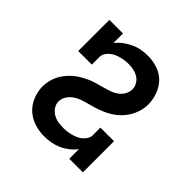

<svg xmlns="http://www.w3.org/2000/svg" viewBox="-145 -655 789 789"><g transform="rotate(45 250.0 -260.0)"><path d="M215 8Q186 8 158 -1Q130 -10 109 -29.5Q88 -49 77 -77Q66 -105 66 -133Q66 -150 70 -166.5Q74 -183 81.5 -198Q89 -213 99.5 -226Q110 -239 122.5 -250Q135 -261 149.5 -269.5Q164 -278 179 -285Q194 -292 210 -296.5Q226 -301 242 -305.5Q258 -310 274 -315Q290 -320 304 -329.5Q318 -339 327 -354Q336 -369 336 -386Q336 -400 328 -413.5Q320 -427 307.5 -434.5Q295 -442 280.5 -445Q266 -448 251 -448Q240 -448 229 -446.5Q218 -445 207 -442Q196 -439 186 -434.5Q176 -430 167 -422.5Q158 -415 152 -405Q146 -395 146 -384V-339H67V-520H146V-464Q158 -480 174 -492Q190 -504 208 -512.5Q226 -521 245 -524.5Q264 -528 284 -528Q312 -528 339.5 -519Q367 -510 386.5 -490Q406 -470 416 -442.5Q426 -415 426 -387Q426 -370 422 -354Q418 -338 411 -323Q404 -308 393.5 -294.5Q383 -281 370.5 -270Q358 -259 343.5 -250.5Q329 -242 313.5 -235.5Q298 -229 282 -224Q266 -219 250 -215Q234 -211 218 -205.5Q202 -200 188.5 -190.5Q175 -181 165.5 -166.5Q156 -152 156 -135Q156 -120 165 -106.5Q174 -93 187.5 -85Q201 -77 216.5 -74.5Q232 -72 248 -72Q259 -72 270 -73.5Q281 -75 292 -78Q303 -81 313.5 -85.5Q324 -90 332.5 -97.5Q341 -105 347.5 -115Q354 -125 354 -136V-181H433V0H354V-56Q342 -40 326 -27.5Q310 -15 292 -7Q274 1 254.5 4.5Q235 8 215 8Z"/></g></svg>

Font: Iosevka Curly Slab Medium
Style: Regular
Weight: 500
Monospace: yes
Designer: Belleve Invis
Foundry: Belleve Invis
Version: Version 22.1.2; ttfautohint (v1.8.4)